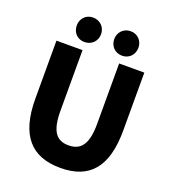

<svg xmlns="http://www.w3.org/2000/svg" viewBox="-170 -1092 1103 1232"><g transform="rotate(20 381.5 -475.5)"><path d="M384 14C582 14 682 -99 682 -350V-745H510V-331C510 -190 465 -140 384 -140C302 -140 260 -190 260 -331V-745H82V-350C82 -99 185 14 384 14ZM253 -798C302 -798 337 -834 337 -882C337 -928 302 -965 253 -965C204 -965 171 -928 171 -882C171 -834 204 -798 253 -798ZM510 -798C558 -798 592 -834 592 -882C592 -928 558 -965 510 -965C461 -965 427 -928 427 -882C427 -834 461 -798 510 -798Z"/></g></svg>

Font: Source Han Sans HK Heavy
Style: Regular
Weight: 900
Designer: Ryoko NISHIZUKA 西塚涼子 (kana, bopomofo & ideographs); Paul D. Hunt (Latin, Greek & Cyrillic); Sandoll Communications 산돌커뮤니
Foundry: Adobe
Version: Version 2.000;hotconv 1.0.107;makeotfexe 2.5.65593